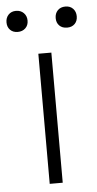

<svg xmlns="http://www.w3.org/2000/svg" viewBox="-89 -703 371 735"><g transform="rotate(-5 96.0 -335.5)"><path d="M122 -500V0H72V-500ZM1 -671Q19 -671 30.5 -659.5Q42 -648 42 -630Q42 -612 30.5 -601Q19 -590 1 -590Q-17 -590 -28 -601Q-39 -612 -39 -630Q-39 -648 -28 -659.5Q-17 -671 1 -671ZM191 -671Q209 -671 220 -659.5Q231 -648 231 -630Q231 -612 220 -601Q209 -590 191 -590Q172 -590 161 -601Q150 -612 150 -630Q150 -648 161 -659.5Q172 -671 191 -671Z"/></g></svg>

Font: Prodigy Sans Light
Style: Regular
Weight: 300
Designer: Wei Huang
Foundry: Wei Huang
Version: Version 1.003; ttfautohint (v1.8.3)